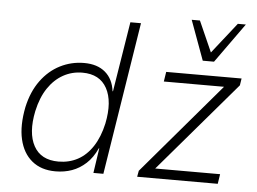

<svg xmlns="http://www.w3.org/2000/svg" viewBox="-52 -808 1183 883"><g transform="rotate(5 539.0 -366.5)"><path d="M234 8Q168 8 125.5 -27Q83 -62 68.5 -125Q54 -188 71 -274Q87 -347 124 -397.5Q161 -448 212.5 -474Q264 -500 323 -500Q384 -500 420.5 -469Q457 -438 464 -382H466L518 -705H567L455 0H409L426 -115H424Q404 -71 374.5 -44Q345 -17 310 -4.5Q275 8 234 8ZM244 -38Q293 -38 333 -59.5Q373 -81 401.5 -124.5Q430 -168 444 -231Q465 -334 432 -394.5Q399 -455 319 -455Q271 -455 230.5 -432.5Q190 -410 161 -367Q132 -324 118 -260Q97 -158 130 -98Q163 -38 244 -38ZM611 0 616 -28 990 -467 993 -447H695L702 -492H1050L1045 -460L669 -20L667 -45H990L983 0ZM865 -558 798 -741H836L899 -599L1011 -741H1048L917 -558Z"/></g></svg>

Font: Nunito Sans 7pt SemiCondensed ExtraLight
Style: Italic
Weight: 250
Width: 4
Italic angle: -9°
Designer: Vernon Adams
Foundry: Vernon Adams
Version: Version 3.101;gftools[0.9.27]